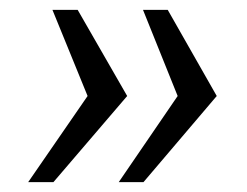

<svg xmlns="http://www.w3.org/2000/svg" viewBox="-20 -531 500 388"><path d="M88 -163H37L157 -337L86 -511H137L237 -337ZM270 -163H220L339 -337L269 -511H319L418 -337Z"/></svg>

Font: Chivo
Style: Italic
Weight: 400
Italic angle: -8.05°
Designer: Hector Gatti
Foundry: Omnibus-Type
Version: Version 1.007